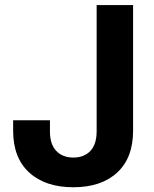

<svg xmlns="http://www.w3.org/2000/svg" viewBox="-20 -748 624 777"><path d="M276.9 9.8Q163.6 9.8 98.4 -49.6Q33.2 -108.9 33.2 -218.8V-261.2H182.1V-216.3Q182.1 -164.1 207.8 -137.2Q233.4 -110.4 276.9 -110.4Q320.3 -110.4 345.7 -137.2Q371.1 -164.1 371.1 -216.8V-727.5H518.6V-219.2Q518.6 -108.9 454.1 -49.6Q389.6 9.8 276.9 9.8Z"/></svg>

Font: Inter
Style: Bold
Weight: 700
Designer: Rasmus Andersson
Foundry: rsms
Version: Version 4.001;git-9221beed3